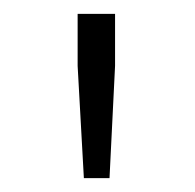

<svg xmlns="http://www.w3.org/2000/svg" viewBox="-20 -785 281 277"><path d="M101 -528 92 -690V-765H146V-690L138 -528Z"/></svg>

Font: Noto Sans JP ExtraLight
Style: Regular
Weight: 250
Designer: Ryoko NISHIZUKA  (kana, bopomofo & ideographs); Paul D. Hunt (Latin, Greek & Cyrillic); Sandoll Communications , Soo-you
Foundry: Adobe
Version: Version 2.004-H2;hotconv 1.0.118;makeotfexe 2.5.65603